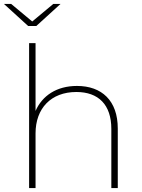

<svg xmlns="http://www.w3.org/2000/svg" viewBox="-38 -963 728 983"><path d="M272 -943H235L127 -853L19 -943H-18L106 -830H148ZM356 -523C252 -523 178 -473 144 -395V-742H111V0H144V-280C144 -408 223 -492 353 -492C466 -492 532 -427 532 -303V0H565V-305C565 -448 483 -523 356 -523Z"/></svg>

Font: Talent ExtraLight
Style: Regular
Weight: 200
Designer: Mike Powis
Version: Version 1.001;hotconv 1.0.109;makeotfexe 2.5.65596